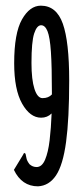

<svg xmlns="http://www.w3.org/2000/svg" viewBox="-20 -647 290 677"><path d="M114 10Q57 10 29 -48L60 -99L65 -108L70 -105Q72 -97 73.5 -88.5Q75 -80 84 -68Q95 -58 109 -58Q128 -58 139 -84Q150 -110 155 -152.5Q160 -195 162 -247Q147 -232 125 -232Q86 -232 58 -281.5Q30 -331 30 -424Q30 -530 57.5 -578.5Q85 -627 124 -627Q179 -627 201.5 -563.5Q224 -500 224 -363Q224 -228 213 -146.5Q202 -65 177.5 -28.5Q153 8 114 10ZM91 -425Q91 -366 101.5 -333.5Q112 -301 130 -301Q151 -301 163 -314V-320Q163 -413 159.5 -464.5Q156 -516 147.5 -537Q139 -558 125 -558Q110 -558 100.5 -529Q91 -500 91 -425Z"/></svg>

Font: Inconsolata UltraCondensed SemiBold
Style: Regular
Weight: 600
Width: 1
Monospace: yes
Designer: Raph Levien, Cyreal, Brenton Simpson
Foundry: Raph Levien, Cyreal, Google
Version: Version 3.001; ttfautohint (v1.8.2.53-6de2)